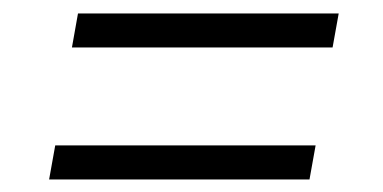

<svg xmlns="http://www.w3.org/2000/svg" viewBox="-20 -477 582 292"><path d="M485.8 -404.8H89.4L98.6 -456.5H495.1ZM450.7 -204.1H54.7L64 -255.9H460Z"/></svg>

Font: RobotoInd Light
Style: Italic
Weight: 300
Italic angle: -12°
Designer: Google
Version: Version 2.001151; 2014